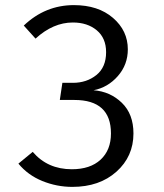

<svg xmlns="http://www.w3.org/2000/svg" viewBox="-20 -720 640 751"><path d="M269 -700Q364 -700 422 -650Q480 -600 480 -527Q480 -467 441 -422.5Q402 -378 346 -367Q411 -362 456.5 -318Q502 -274 502 -198Q502 -108 435.5 -48.5Q369 11 263 11Q202 11 145.5 -12Q89 -35 52 -80L108 -126Q166 -58 261 -58Q333 -58 373.5 -95.5Q414 -133 414 -198Q414 -329 271 -329H214L224 -396H265Q319 -396 357 -426.5Q395 -457 395 -516Q395 -571 358.5 -601.5Q322 -632 265 -632Q188 -632 119 -569L73 -620Q157 -700 269 -700Z"/></svg>

Font: Fira Mono
Style: Regular
Weight: 400
Designer: Carrois Corporate & Edenspiekermann AG
Foundry: Carrois Corporate GbR & Edenspiekermann AG
Version: Version 3.206;PS 003.206;hotconv 1.0.70;makeotf.lib2.5.58329